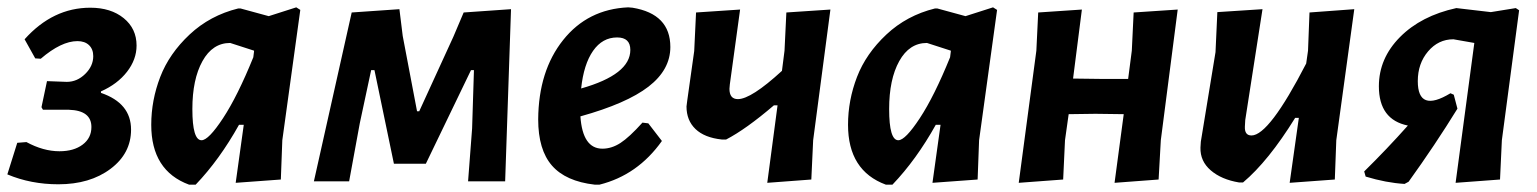

<svg xmlns="http://www.w3.org/2000/svg" viewBox="-27 -494 4188 523"><path d="M132 8Q57 8 -7 -19L20 -105L45 -107Q91 -82 135 -82Q174 -82 198 -100Q222 -118 222 -148Q222 -193 161 -195H90L86 -202L101 -273L155 -271Q183 -271 205 -292.5Q227 -314 227 -341Q227 -360 215.5 -371Q204 -382 184 -382Q140 -382 84 -334L69 -335L40 -387Q117 -473 219 -473Q275 -473 310 -444.5Q345 -416 345 -370Q345 -332 319 -298.5Q293 -265 248 -245V-241Q330 -213 330 -141Q330 -76 274 -34Q218 8 132 8Z M622 -471H628L705 -450L780 -474L791 -467L742 -112L738 -5L615 4L637 -154H624Q571 -59 506 9H488Q385 -29 385 -154Q385 -221 409.5 -284.5Q434 -348 489.5 -400Q545 -452 622 -471ZM497 -197Q497 -112 522 -112Q541 -112 580.5 -172Q620 -232 663 -338L665 -354V-356L600 -377Q552 -377 524.5 -327.5Q497 -278 497 -197Z M828 0 931 -460 1061 -469 1070 -396 1109 -191H1115L1208 -394L1236 -460L1365 -469L1349 0H1248L1259 -144L1264 -303H1256L1133 -48H1046L993 -303H984L953 -158L924 0Z M1776 -110Q1710 -17 1606 9H1593Q1514 0 1476.5 -43Q1439 -86 1439 -169Q1440 -301 1507 -385Q1574 -469 1684 -474L1696 -473Q1799 -456 1799 -366Q1799 -304 1739.5 -258Q1680 -212 1554 -177Q1560 -89 1614 -89Q1639 -89 1663 -104.5Q1687 -120 1723 -160L1739 -158ZM1654 -392Q1614 -392 1588.5 -355.5Q1563 -319 1556 -253Q1690 -291 1690 -358Q1690 -392 1654 -392Z M1989 -468 1961 -264 1960 -252Q1960 -224 1983 -224Q2019 -224 2103 -301L2110 -356L2115 -460L2235 -468L2188 -112L2183 -5L2063 4L2091 -207H2081Q2005 -142 1951 -114H1939Q1892 -119 1867.5 -142.5Q1843 -166 1843 -204L1845 -220L1864 -355L1869 -460Z M2520 -471H2526L2603 -450L2678 -474L2689 -467L2640 -112L2636 -5L2513 4L2535 -154H2522Q2469 -59 2404 9H2386Q2283 -29 2283 -154Q2283 -221 2307.5 -284.5Q2332 -348 2387.5 -400Q2443 -452 2520 -471ZM2395 -197Q2395 -112 2420 -112Q2439 -112 2478.5 -172Q2518 -232 2561 -338L2563 -354V-356L2498 -377Q2450 -377 2422.5 -327.5Q2395 -278 2395 -197Z M2920 -468 2896 -280 2974 -279H3046L3056 -356L3061 -460L3181 -468L3135 -112L3129 -5L3009 4L3034 -183L2957 -184L2884 -183L2874 -112L2869 -5L2748 4L2796 -356L2801 -460Z M3412 -469 3365 -167 3364 -149Q3363 -125 3382 -125Q3430 -125 3531 -321L3536 -356L3540 -460L3662 -469L3613 -112L3609 -5L3486 4L3511 -173H3501Q3428 -55 3359 3H3348Q3300 -5 3271 -30Q3242 -55 3243 -92L3244 -108L3284 -352L3289 -461Z M3799 7Q3749 4 3693 -13L3689 -27Q3751 -88 3808 -152Q3729 -168 3729 -259Q3729 -335 3786.5 -393Q3844 -451 3940 -472L4034 -461L4102 -472L4111 -466L4064 -112L4059 -5L3938 4L3989 -377L3932 -387Q3891 -387 3863 -354Q3835 -321 3835 -273Q3835 -186 3924 -240L3933 -236L3943 -198Q3882 -99 3810 1Z"/></svg>

Font: Alegreya Sans
Style: Bold Italic
Weight: 700
Italic angle: -7°
Designer: Juan Pablo del Peral
Foundry: Huerta Tipografica
Version: Version 2.007